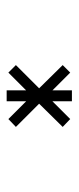

<svg xmlns="http://www.w3.org/2000/svg" viewBox="146 -852 231 562"><g transform="rotate(90 261.0 -571.5)"><path d="M284 -571 352 -503 329 -481 277 -533V-476H245V-533L193 -481L171 -503L239 -571L171 -640L193 -662L245 -610V-667H277V-610L329 -662L352 -640Z"/></g></svg>

Font: Zector
Style: Regular
Weight: 400
Designer: GGBot
Version: 0.72